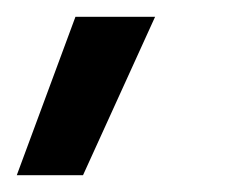

<svg xmlns="http://www.w3.org/2000/svg" viewBox="-63 -89 294 229"><path d="M-43 120 27 -69H122L36 120Z"/></svg>

Font: Kanit
Style: Italic
Weight: 400
Italic angle: -12°
Designer: Katatrad Team
Foundry: CadsonDemak
Version: Version 2.000; ttfautohint (v1.8.3)